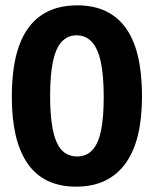

<svg xmlns="http://www.w3.org/2000/svg" viewBox="-20 -693 581 726"><path d="M267.5 12.8Q205.8 12.8 159.6 -9.6Q113.3 -32 83.6 -75.7Q53.8 -119.3 39.2 -182.2Q24.7 -245 24.7 -326.2Q24.7 -444.2 52.4 -520.5Q80.2 -596.8 135.2 -634.8Q190.3 -672.8 271.7 -672.8Q333.7 -672.8 379.3 -651.2Q425 -629.7 455.8 -587Q486.5 -544.3 501.8 -479.6Q517 -414.8 517 -329.2Q517 -245.8 501.6 -182.3Q486.2 -118.8 454.8 -75.3Q423.3 -31.8 376.7 -9.5Q330 12.8 267.5 12.8ZM271.7 -101.3Q306.3 -101.3 328.9 -125Q351.5 -148.7 361.8 -198.3Q372.2 -248 372.2 -326.7Q372.2 -407.5 361.1 -458.9Q350 -510.3 327 -534.9Q304 -559.5 269 -559.5Q235.8 -559.5 213.2 -535Q190.7 -510.5 180.1 -460.1Q169.5 -409.7 169.5 -330Q169.5 -270.3 175.6 -227.1Q181.7 -183.8 193.8 -156Q205.8 -128.2 225.6 -114.8Q245.3 -101.3 271.7 -101.3Z"/></svg>

Font: Bricolage Grotesque 96pt ExtraBold SemiCondensed
Style: Regular
Weight: 800
Width: 4
Version: Version 1.001;gftools[0.9.33.dev8+g029e19f]